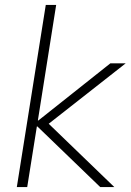

<svg xmlns="http://www.w3.org/2000/svg" viewBox="-20 -756 528 776"><path d="M48 0 165 -736H207L133 -269H135L426 -500H488L158 -241V-274L442 0H385L131 -245H129L90 0Z"/></svg>

Font: Mulish ExtraLight
Style: Italic
Weight: 200
Italic angle: -9°
Designer: Vernon Adams
Foundry: Vernon Adams
Version: Version 3.603